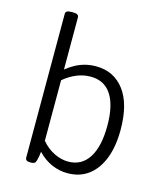

<svg xmlns="http://www.w3.org/2000/svg" viewBox="-113 -837 795 928"><g transform="rotate(15 284.5 -373.0)"><path d="M311 6Q270 6 231.5 -11Q193 -28 162 -61Q161 -50 159 -38.5Q157 -27 154 -16Q151 -5 145 -1.5Q139 2 129 2H125Q111 2 105.5 -2.5Q100 -7 100 -16V-734Q100 -743 106.5 -747.5Q113 -752 130 -752H136Q153 -752 159.5 -747.5Q166 -743 166 -734V-474Q186 -490 208.5 -502.5Q231 -515 257 -522Q283 -529 313 -529Q402 -529 454 -460.5Q506 -392 506 -262Q506 -180 483 -120Q460 -60 416.5 -27Q373 6 311 6ZM300 -49Q367 -49 403 -105Q439 -161 439 -266Q439 -367 404 -420.5Q369 -474 300 -474Q264 -474 229.5 -459.5Q195 -445 166 -420V-117Q195 -83 230.5 -66Q266 -49 300 -49Z"/></g></svg>

Font: Asap Light
Style: Regular
Weight: 300
Designer: Pablo Cosgaya
Foundry: Omnibus-Type
Version: Version 3.001